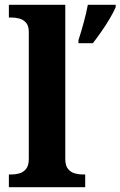

<svg xmlns="http://www.w3.org/2000/svg" viewBox="-20 -780 502 800"><path d="M17 0V-53H29Q44 -53 60.5 -57.5Q77 -62 88.5 -76Q100 -90 100 -118V-646Q100 -673 88 -686Q76 -699 59.5 -703Q43 -707 29 -707H17V-760H252V-118Q252 -90 263.5 -76Q275 -62 292 -57.5Q309 -53 323 -53H335V0ZM307 -613Q317 -643 328.5 -685Q340 -727 346 -760H462V-750Q453 -729 437 -702Q421 -675 402.5 -648.5Q384 -622 367 -600H307Z"/></svg>

Font: Noto Serif Vithkuqi
Style: Regular
Weight: 400
Version: Version 1.005